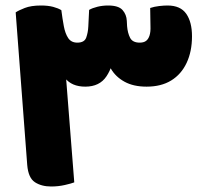

<svg xmlns="http://www.w3.org/2000/svg" viewBox="-20 -668 755 698"><path d="M129 -648Q155 -648 173.5 -643Q192 -638 203 -631Q207 -600 212 -573Q217 -546 228 -529.5Q239 -513 261 -513Q287 -513 293.5 -531.5Q300 -550 301 -571L304 -632Q316 -639 334.5 -643.5Q353 -648 373 -648Q411 -648 425.5 -631.5Q440 -615 441 -592L442 -573Q444 -548 453 -530.5Q462 -513 488 -513Q502 -513 510.5 -519Q519 -525 523.5 -538.5Q528 -552 527 -574L526 -639Q541 -644 558.5 -646Q576 -648 589 -648Q636 -648 657 -618Q678 -588 678 -536Q678 -481 658.5 -439.5Q639 -398 602.5 -375.5Q566 -353 513 -353Q465 -353 432.5 -371Q400 -389 383 -418.5Q366 -448 362 -482L394 -477Q392 -428 367 -390.5Q342 -353 290 -353Q241 -353 216 -384.5Q191 -416 183 -465L213 -476L250 -5Q240 -1 216 4.5Q192 10 166 10Q131 10 107 -5.5Q83 -21 79 -68L37 -623Q47 -630 70 -639Q93 -648 129 -648Z"/></svg>

Font: Baloo Bhaijaan 2 ExtraBold
Style: Regular
Weight: 800
Designer: Sanskriti Dholi, Noopur Datye and Ek Type
Foundry: Ek Type
Version: Version 1.701